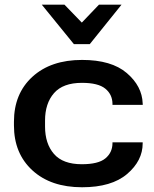

<svg xmlns="http://www.w3.org/2000/svg" viewBox="-20 -791 663 826"><path d="M40 -251.5Q40 -130.9 119.4 -58.1Q198.7 14.6 333 14.6Q460 14.6 526.9 -42.5Q593.8 -99.6 593.8 -174.3V-178.7H463.9V-174.3Q463.4 -134.3 433.1 -109.4Q402.8 -84.5 332 -84.5Q250.5 -84.5 212.2 -128.7Q173.8 -172.9 173.8 -246.6V-272.5Q173.8 -346.2 212.4 -390.4Q251 -434.6 332.5 -434.6Q402.3 -434.6 432.9 -409.7Q463.4 -384.8 463.9 -344.7V-339.8H594.2L593.8 -346.2Q591.3 -420.4 525.4 -476.8Q459.5 -533.2 333 -533.2Q198.7 -533.2 119.4 -460.7Q40 -388.2 40 -267.1ZM297.9 -601.1H366.2L502.9 -771H405.8L332 -693.8L257.3 -771H159.7Z"/></svg>

Font: Roboto Flex
Style: wght 600 wdth 140 opsz 13.0 GRAD 0.00 slnt 0.00 XTRA 468 XOPQ 96 YOPQ 79 YTLC 514 YTUC 712 YTAS 750 YTDE -203.00 YTFI 738
Weight: 600
Width: 8
Designer: Berlow after Robertson
Foundry: Google
Version: Version 3.100